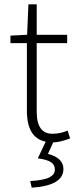

<svg xmlns="http://www.w3.org/2000/svg" viewBox="-20 -639 352 878"><path d="M270 133.8Q270 210 125 219.2L118.2 189Q181.2 185.1 206.1 171.9Q231 159.2 231 136.7Q231 114.3 212.9 102.5Q194.8 90.8 152.8 85L189 8.8Q103 -8.3 103 -132.8V-441.9H27.8V-476.1L104 -480L109.9 -619.1H147.9V-480H287.1V-441.9H147.9V-128.9Q147.5 -27.3 219.7 -27.3Q256.8 -27.3 289.1 -42L300.8 -5.9Q251 12.2 223.1 12.2L199.2 64.9Q270 83 270 133.8Z"/></svg>

Font: SourceSansPro-Light
Style: Regular
Weight: 300
Designer: Paul D. Hunt
Foundry: Adobe Systems Incorporated
Version: Version 2.020;PS 2.0;hotconv 1.0.86;makeotf.lib2.5.63406